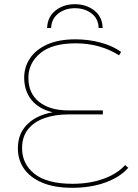

<svg xmlns="http://www.w3.org/2000/svg" viewBox="-20 -890 654 913"><path d="M324 3Q238 3 180.5 -21.5Q123 -46 94 -88Q65 -130 65 -184Q65 -243 95.5 -282.5Q126 -322 178.5 -342Q231 -362 296 -362L300 -349Q235 -349 189 -370Q143 -391 119 -430Q95 -469 95 -521Q95 -571 122.5 -612.5Q150 -654 204.5 -678.5Q259 -703 339 -703Q401 -703 458.5 -687.5Q516 -672 556 -643L546 -627Q502 -655 450 -669.5Q398 -684 340 -684Q228 -684 171.5 -637Q115 -590 115 -520Q115 -446 166 -405.5Q217 -365 305 -365H469V-346H306Q242 -346 192 -328.5Q142 -311 113.5 -275.5Q85 -240 85 -185Q85 -110 144.5 -63Q204 -16 325 -16Q406 -16 471.5 -39.5Q537 -63 575 -105L590 -92Q550 -47 480.5 -22Q411 3 324 3ZM204 -757Q206 -810 244 -840Q282 -870 336 -870Q390 -870 428.5 -840Q467 -810 468 -757H449Q448 -801 415.5 -826Q383 -851 336 -851Q290 -851 257.5 -826Q225 -801 223 -757Z"/></svg>

Font: Montserrat Alternates Thin
Style: Regular
Weight: 100
Designer: Julieta Ulanovsky
Foundry: Julieta Ulanovsky
Version: Version 9.000